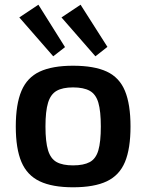

<svg xmlns="http://www.w3.org/2000/svg" viewBox="-20 -782 620 815"><path d="M290 -503Q380 -503 433.5 -478Q487 -453 510.5 -396Q534 -339 534 -245Q534 -151 510.5 -94.5Q487 -38 433.5 -12.5Q380 13 290 13Q202 13 148.5 -12.5Q95 -38 71 -94.5Q47 -151 47 -245Q47 -339 71 -396Q95 -453 148.5 -478Q202 -503 290 -503ZM290 -411Q246 -411 220.5 -396.5Q195 -382 184 -346Q173 -310 173 -245Q173 -180 184 -144Q195 -108 220.5 -94Q246 -80 290 -80Q335 -80 361 -94Q387 -108 397.5 -144Q408 -180 408 -245Q408 -310 397.5 -346Q387 -382 361 -396.5Q335 -411 290 -411ZM322 -762 436 -583 385 -543 241 -708ZM143 -762 256 -582 206 -543 62 -708Z"/></svg>

Font: Exo 2 SemiBold
Style: Regular
Weight: 600
Designer: Natanael Gama
Foundry: Natanael Gama
Version: Version 2.010